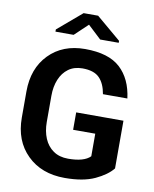

<svg xmlns="http://www.w3.org/2000/svg" viewBox="-99 -992 865 1076"><g transform="rotate(10 334.0 -454.0)"><path d="M511 -788H405.5L329.5 -859L254.5 -788H151V-800.5L288.5 -917.5H371L511 -799ZM344 10.5Q211 10.5 130 -69.5Q49 -149 49 -281V-429.5Q49 -561 127 -641Q205 -721 332.5 -721Q466.5 -721 532.8 -660Q599 -599 613 -489H474Q464 -548.5 433 -580Q402 -611.5 336.5 -611.5Q289.5 -611.5 257 -587.8Q224.5 -564 207.8 -523.2Q191 -482.5 191 -430.5V-281Q191 -229 208.2 -187.8Q225.5 -146.5 259.8 -122.8Q294 -99 344 -99Q434.5 -99 470 -135V-263.5H344V-362.5H613V-91Q581 -51 515 -20.2Q449 10.5 344 10.5Z"/></g></svg>

Font: Roberto Sans
Style: Bold
Weight: 700
Designer: Google (font) & Cristiano Sobral (main changes)
Version: Version 1.000;October 12, 2021;FontCreator 14.0.0.2814 64-bi